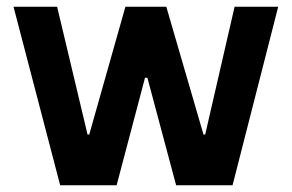

<svg xmlns="http://www.w3.org/2000/svg" viewBox="-20 -548 863 568"><path d="M158 0H325L409 -318H416L501 0H668L803 -528H674L587 -150H582L472 -528H351L244 -150H239L149 -528H20Z"/></svg>

Font: Be Vietnam
Style: Bold
Weight: 700
Designer: Gabriel Lam
Foundry: TypeRant
Version: Version 4.000